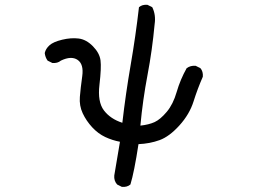

<svg xmlns="http://www.w3.org/2000/svg" viewBox="-20 -639 1040 790"><path d="M481.4 129.9 461.9 120.1Q448.2 104.5 450.2 83Q458 38.1 473.6 -55.7Q442.4 -61.5 413.1 -75.2Q383.8 -88.9 359.4 -115.2Q335 -141.6 320.3 -172.9Q305.7 -204.1 308.6 -240.2Q311.5 -276.4 318.4 -325.7Q325.2 -375 299.3 -392.6Q273.4 -410.2 230.5 -389.6Q216.8 -377.9 195.3 -379.9L175.8 -389.6Q166 -403.3 164.1 -420.9Q168 -438.5 183.6 -452.6Q199.2 -466.8 235.8 -475.6Q272.5 -484.4 303.7 -480.5Q335 -476.6 362.3 -448.7Q389.6 -420.9 393.6 -390.6Q397.5 -360.4 389.2 -290Q380.9 -219.7 407.7 -184.6Q434.6 -149.4 483.4 -133.8Q497.1 -252.9 517.6 -371.6Q538.1 -490.2 551.8 -609.4Q565.4 -621.1 586.9 -619.1L606.4 -609.4Q622.1 -578.1 616.2 -539.1Q606.4 -432.6 586.9 -330.1Q567.4 -227.5 557.6 -122.1Q592.8 -126 616.2 -136.7Q639.6 -147.5 666 -178.7Q692.4 -210 707 -260.7Q721.7 -311.5 748 -358.4Q763.7 -370.1 785.2 -368.2L804.7 -358.4Q816.4 -344.7 814.5 -323.2Q793 -274.4 776.4 -221.7Q759.8 -168.9 718.3 -123Q676.8 -77.1 636.7 -62.5Q596.7 -47.9 549.8 -45.9Q532.2 69.3 516.6 120.1Q502.9 131.8 481.4 129.9Z"/></svg>

Font: NaikaiFont
Style: Regular
Weight: 400
Version: Version 1.67